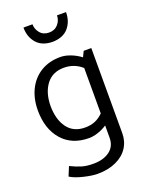

<svg xmlns="http://www.w3.org/2000/svg" viewBox="-175 -823 876 1140"><g transform="rotate(-20 263.0 -253.5)"><path d="M458 53Q458 104 432 144Q406 184 356 207Q306 230 239 230Q205 230 152.5 217.5Q100 205 70 186L94 128Q133 147 163.5 156Q194 165 236 165Q299 165 338.5 136Q378 107 378 52V-25Q351 -7 320.5 3Q290 13 264 13Q156 13 94.5 -57.5Q33 -128 33 -245Q33 -319 61.5 -376.5Q90 -434 142.5 -466Q195 -498 266 -498Q296 -498 330 -485Q364 -472 393 -450L410 -485H458ZM378 -101V-388Q330 -431 264 -431Q192 -431 153 -379.5Q114 -328 113 -246Q113 -159 151.5 -106.5Q190 -54 263 -54Q299 -54 326.5 -65.5Q354 -77 378 -101ZM255 -657Q219 -657 198.5 -681.5Q178 -706 178 -737H121Q121 -678 155 -638.5Q189 -599 255 -598Q322 -599 356 -638.5Q390 -678 390 -737H333Q333 -706 312 -681.5Q291 -657 255 -657Z"/></g></svg>

Font: Catamaran
Style: Regular
Weight: 400
Designer: Pria Ravichandran
Version: Version 1.000;PS 001.000;hotconv 1.0.70;makeotf.lib2.5.58329